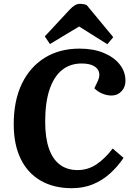

<svg xmlns="http://www.w3.org/2000/svg" viewBox="-20 -973 700 1007"><path d="M492 -546Q505 -573 499.5 -594Q494 -615 471 -627.5Q448 -640 408 -640Q348 -640 305.5 -606Q263 -572 240 -504Q217 -436 217 -335Q217 -251 236.5 -194.5Q256 -138 294 -109.5Q332 -81 387 -81Q440 -81 484.5 -110Q529 -139 571 -194L628 -145Q597 -99 557 -63Q517 -27 467.5 -6.5Q418 14 356 14Q262 14 193.5 -25.5Q125 -65 88.5 -140Q52 -215 52 -321Q52 -446 95 -534.5Q138 -623 215.5 -670.5Q293 -718 397 -718Q470 -718 524 -695.5Q578 -673 608 -635Q638 -597 638 -549Q638 -516 617 -494Q596 -472 565 -472Q541 -472 516.5 -482Q492 -492 475 -510ZM574 -778 543 -741 395 -834 242 -742 215 -782 345 -922Q360 -938 373 -945.5Q386 -953 400 -953Q409 -953 418 -951.5Q427 -950 435 -946Z"/></svg>

Font: Literata 18pt
Style: Bold Italic
Weight: 700
Italic angle: -2°
Designer: Latin by Veronika Burian and Jose Scaglione. Greek by Irene Vlachou. Cyrillic by Vera Evstafieva
Foundry: TypeTogether
Version: Version 3.103;gftools[0.9.29]